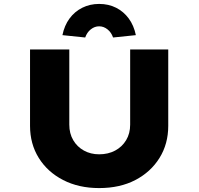

<svg xmlns="http://www.w3.org/2000/svg" viewBox="-20 -952 1012 978"><path d="M485 6Q381 6 301.5 -35Q222 -76 177.5 -147.5Q133 -219 133 -311V-700H333V-317Q333 -272 353 -238Q373 -204 407.5 -185Q442 -166 485 -166Q531 -166 566.5 -185Q602 -204 622.5 -238Q643 -272 643 -317V-700H837V-311Q837 -219 792.5 -147.5Q748 -76 669.5 -35Q591 6 485 6ZM414 -761 298 -773Q308 -822 334 -857.5Q360 -893 399 -912.5Q438 -932 485 -932Q533 -932 571.5 -912.5Q610 -893 636 -857.5Q662 -822 672 -773L556 -761Q547 -787 527.5 -802.5Q508 -818 485 -818Q462 -818 442.5 -802.5Q423 -787 414 -761Z"/></svg>

Font: Lexend Mega ExtraBold
Style: Regular
Weight: 800
Designer: Bonnie Shaver-Troup, Thomas Jockin
Foundry: Lexend
Version: Version 1.007